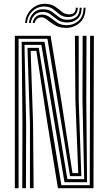

<svg xmlns="http://www.w3.org/2000/svg" viewBox="-20 -988 571 1008"><path d="M58 0V-800H245.5L301.5 -461.8L360.5 -79H390.8L375.8 -462.8L373.2 -800H393.2V-462.8L407 -63.2H347.8L229.2 -784.2H77.5V0ZM96.8 0 97.8 -342 93.8 -768.5H213.5L333.8 -47.5H421.8L413 -462.8L414 -800H434L433 -462.8L437 -31.5H318.5L197.2 -752.5H108.5L117.2 -342L116.2 0ZM137.2 0V-342L124.2 -736.8H183.5L302.2 -15.8H451.2L453.2 -800H472.8L470.8 0H284.2L228.2 -345L170.8 -721H141L153.5 -342L156.5 0ZM111.8 -867.5Q115 -912.2 146.5 -941.2Q178 -970.2 221.8 -967.8Q251 -966.2 269.5 -953.2Q288 -940.2 303.4 -927.1Q318.8 -914 338.2 -912.8Q355.2 -911.2 366.4 -918.9Q377.5 -926.5 378.2 -947.5H388.5Q387.8 -920.5 372.6 -908.8Q357.5 -897 334.2 -898.5Q309.2 -899.8 292.9 -912.9Q276.5 -926 260 -939Q243.5 -952 218.2 -953.5Q179.8 -956 152.2 -930.9Q124.8 -905.8 121.8 -867.5ZM132 -867.5Q134.2 -899 156.2 -920.4Q178.2 -941.8 212 -939.2Q237.5 -938 254.8 -924.9Q272 -911.8 288.8 -898.6Q305.5 -885.5 329.2 -884.5Q359.8 -882.8 379 -897.9Q398.2 -913 398.5 -947.5H408.8Q408.5 -906.2 385 -887.4Q361.5 -868.5 327.2 -870.2Q300.2 -871.5 281.9 -884.5Q263.5 -897.5 247.2 -910.6Q231 -923.8 209.8 -925.2Q180 -927 162 -909.5Q144 -892 142 -867.5ZM152.2 -867.5Q153.5 -885.2 167.2 -899Q181 -912.8 206 -911Q226 -909.8 242.8 -896.6Q259.5 -883.5 278.4 -870.4Q297.2 -857.2 323.8 -856Q362 -854 390.2 -876.9Q418.5 -899.8 418.8 -947.5H429Q428.5 -892.8 395.8 -866.1Q363 -839.5 321 -841.8Q289.5 -843 267.5 -856.1Q245.5 -869.2 230 -882.4Q214.5 -895.5 202 -896.8Q185 -898.5 174 -888.4Q163 -878.2 162.2 -867.5Z"/></svg>

Font: Big Shoulders Inline Text SemiBold
Style: Regular
Weight: 600
Designer: Patric King
Foundry: XO Type Co
Version: Version 1.000